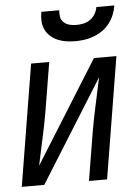

<svg xmlns="http://www.w3.org/2000/svg" viewBox="-53 -792 607 834"><g transform="rotate(-5 250.0 -375.0)"><path d="M8 0 95 -530H174L139 -318Q129 -259 116 -201.5Q103 -144 91 -85L369 -530H467L380 0H301L336 -212Q346 -271 359 -328.5Q372 -386 384 -445L106 0ZM295 -610Q275 -610 255.5 -613Q236 -616 218.5 -623.5Q201 -631 187 -643.5Q173 -656 165 -673Q157 -690 156 -710Q155 -730 159 -750H237Q235 -735 238 -720.5Q241 -706 251.5 -696.5Q262 -687 276.5 -683.5Q291 -680 306 -680Q322 -680 337.5 -683.5Q353 -687 366.5 -696.5Q380 -706 388 -720Q396 -734 399 -750H477Q474 -729 466 -709.5Q458 -690 445 -673Q432 -656 414 -643.5Q396 -631 376 -623.5Q356 -616 335.5 -613Q315 -610 295 -610Z"/></g></svg>

Font: Iosevka Curly Oblique
Style: Regular
Weight: 400
Italic angle: -9°
Monospace: yes
Designer: Belleve Invis
Foundry: Belleve Invis
Version: Version 11.1.0; ttfautohint (v1.8.3)